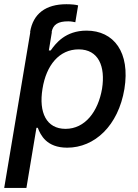

<svg xmlns="http://www.w3.org/2000/svg" viewBox="-28 -700 665 924"><path d="M116.8 -545.5H117.9L-7.8 204.5H99.1L147.4 -84.9H153.8C167.3 -50.1 195.7 10.7 295.5 10.7C427.6 10.7 541.2 -95.2 570.7 -271.7C599.4 -448.5 519.9 -552.6 388.5 -552.6C286.6 -552.6 239.7 -490.8 215.9 -457H207L221.6 -545.5H220.5C226.6 -582 251.8 -597.7 301.1 -597.3C313.2 -597.3 326.3 -594.8 334.5 -593L348 -674C338.8 -677.2 317.5 -679.7 291.5 -679.7C192.8 -679.7 131 -634.6 116.8 -545.5ZM176.5 -272.7C194.6 -386.7 257.5 -462.4 350.5 -462.4C446 -462.4 480.1 -381 463.1 -272.7C444.2 -163.4 381.7 -79.9 287.3 -79.9C195.7 -79.9 157.7 -158 176.5 -272.7Z"/></svg>

Font: Magic Ui Pro Medium
Style: Italic
Weight: 500
Italic angle: -9.39999°
Designer: Stefan Endress, Andreas Faust
Version: Version 1.000;FEAKit 1.0